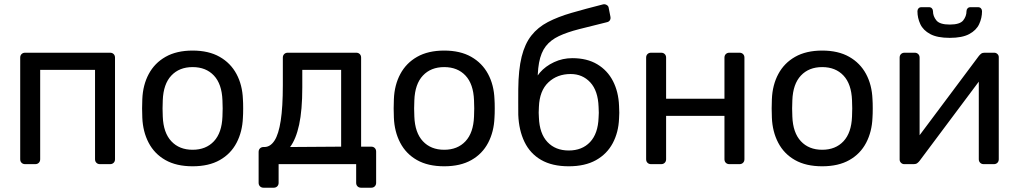

<svg xmlns="http://www.w3.org/2000/svg" viewBox="-20 -766 4753 896"><path d="M97.2 0Q87 0 80.6 -6.4Q74.3 -12.7 74.3 -22.9V-497.1Q74.3 -507.3 80.6 -513.6Q87 -520 97.2 -520H493.8Q504 -520 510.4 -513.6Q516.7 -507.3 516.7 -497.1V-22.9Q516.7 -12.7 510.4 -6.4Q504 0 493.8 0H446.4Q436.3 0 429.9 -6.4Q423.5 -12.7 423.5 -22.9V-440.1H167.5V-22.9Q167.5 -12.7 161.1 -6.4Q154.7 0 144.6 0Z M878.9 10Q803.1 10 751.9 -19.1Q700.7 -48.1 673.7 -99.8Q646.7 -151.4 644.1 -217.1Q643.1 -233.6 643.1 -260.1Q643.1 -286.6 644.1 -302.9Q646.7 -369.6 674.2 -420.7Q701.6 -471.9 752.8 -500.9Q804.1 -530 878.9 -530Q953.7 -530 1004.9 -500.9Q1056.1 -471.9 1083.6 -420.7Q1111.1 -369.6 1113.6 -302.9Q1114.8 -286.6 1114.8 -260.1Q1114.8 -233.6 1113.6 -217.1Q1111.1 -151.4 1084.1 -99.8Q1057.1 -48.1 1005.8 -19.1Q954.6 10 878.9 10ZM878.9 -67.1Q941.2 -67.1 978.3 -106.8Q1015.3 -146.4 1018.1 -222.1Q1019.1 -237.1 1019.1 -260Q1019.1 -282.9 1018.1 -297.9Q1015.3 -374 978.3 -413.4Q941.2 -452.9 878.9 -452.9Q816.7 -452.9 779.6 -413.4Q742.4 -374 739.6 -297.9Q738.6 -282.9 738.6 -260Q738.6 -237.1 739.6 -222.1Q742.4 -146.4 779.6 -106.8Q816.7 -67.1 878.9 -67.1Z M1209.9 110Q1199.7 110 1193.3 103.6Q1186.9 97.3 1186.9 87.1V-57Q1186.9 -67.2 1193.3 -73.6Q1199.7 -79.9 1209.9 -79.9H1214.9Q1242.2 -80.7 1261.2 -110.2Q1280.3 -139.6 1290.1 -203.1Q1299.9 -266.6 1299.9 -368.6V-497.1Q1299.9 -507.3 1306.3 -513.6Q1312.6 -520 1322.8 -520H1642.3Q1652.5 -520 1658.9 -513.6Q1665.2 -507.3 1665.2 -497.1V-81.6H1712.4Q1722.6 -81.6 1728.9 -75.2Q1735.3 -68.8 1735.3 -58.6V87.1Q1735.3 97.3 1728.9 103.6Q1722.6 110 1712.4 110H1665Q1654.8 110 1648.4 103.6Q1642.1 97.3 1642.1 87.1V0H1280.2V87.1Q1280.2 97.3 1273.8 103.6Q1267.4 110 1257.2 110ZM1333.7 -79.9 1572 -81.6V-440.1H1390.7V-358.3Q1390.7 -251.9 1376 -184.3Q1361.4 -116.7 1333.7 -79.9Z M2052.9 10Q1977.1 10 1925.9 -19.1Q1874.7 -48.1 1847.7 -99.8Q1820.7 -151.4 1818.1 -217.1Q1817.1 -233.6 1817.1 -260.1Q1817.1 -286.6 1818.1 -302.9Q1820.7 -369.6 1848.2 -420.7Q1875.6 -471.9 1926.8 -500.9Q1978.1 -530 2052.9 -530Q2127.7 -530 2178.9 -500.9Q2230.1 -471.9 2257.6 -420.7Q2285.1 -369.6 2287.6 -302.9Q2288.8 -286.6 2288.8 -260.1Q2288.8 -233.6 2287.6 -217.1Q2285.1 -151.4 2258.1 -99.8Q2231.1 -48.1 2179.8 -19.1Q2128.6 10 2052.9 10ZM2052.9 -67.1Q2115.2 -67.1 2152.3 -106.8Q2189.3 -146.4 2192.1 -222.1Q2193.1 -237.1 2193.1 -260Q2193.1 -282.9 2192.1 -297.9Q2189.3 -374 2152.3 -413.4Q2115.2 -452.9 2052.9 -452.9Q1990.7 -452.9 1953.6 -413.4Q1916.4 -374 1913.6 -297.9Q1912.6 -282.9 1912.6 -260Q1912.6 -237.1 1913.6 -222.1Q1916.4 -146.4 1953.6 -106.8Q1990.7 -67.1 2052.9 -67.1Z M2634.2 10Q2556.7 10 2505.3 -19.7Q2453.9 -49.4 2427.6 -103.8Q2401.4 -158.1 2398.6 -230.4Q2398.4 -260.2 2398.4 -290.2Q2398.4 -320.3 2398.6 -349.9Q2399.4 -440.9 2414.3 -501.2Q2429.3 -561.5 2459.6 -600Q2489.8 -638.5 2536.8 -663.1Q2583.8 -687.6 2647.7 -706.1Q2711.6 -724.6 2794.3 -745.6Q2802.9 -747.6 2811.2 -742.8Q2819.6 -738 2820.6 -729.1L2828.6 -688.3Q2830.6 -678.6 2826.2 -671.6Q2821.8 -664.6 2813.2 -662.6Q2738.3 -644.1 2682.3 -629.9Q2626.4 -615.6 2588.1 -597.5Q2549.7 -579.3 2527.1 -550.3Q2504.5 -521.3 2495.5 -473.1Q2486.6 -424.9 2489.8 -350.3L2468.5 -358.7Q2473 -396.5 2499.3 -427Q2525.6 -457.4 2565.7 -476Q2605.7 -494.6 2650.6 -494.6Q2719.6 -494.6 2767.3 -466Q2815.1 -437.4 2840.7 -387.3Q2866.4 -337.2 2868.9 -272Q2871.1 -237.5 2868.9 -212.6Q2866.4 -148.4 2839.4 -97.8Q2812.4 -47.2 2761.2 -18.6Q2709.9 10 2634.2 10ZM2634.2 -63.7Q2696.5 -63.7 2733.7 -103.1Q2770.8 -142.5 2773.4 -217.4Q2774.4 -227.3 2774.4 -239.9Q2774.4 -252.6 2773.4 -267.2Q2770.8 -342.5 2734.6 -381.6Q2698.3 -420.6 2643.1 -420.6Q2580.4 -420.6 2539.1 -381.6Q2497.7 -342.5 2494.9 -267.2Q2493.9 -252.6 2493.9 -239.9Q2493.9 -227.3 2494.9 -217.4Q2497.7 -142.5 2534.9 -103.1Q2572.1 -63.7 2634.2 -63.7Z M3018.2 0Q3008 0 3001.6 -6.4Q2995.3 -12.7 2995.3 -22.9V-497.1Q2995.3 -507.3 3001.6 -513.6Q3008 -520 3018.2 -520H3065.6Q3075.7 -520 3082.1 -513.6Q3088.5 -507.3 3088.5 -497.1V-305.3H3360.8V-497.1Q3360.8 -507.3 3367.1 -513.6Q3373.5 -520 3383.7 -520H3431.1Q3441.2 -520 3447.6 -513.6Q3454 -507.3 3454 -497.1V-22.9Q3454 -12.7 3447.6 -6.4Q3441.2 0 3431.1 0H3383.7Q3373.5 0 3367.1 -6.4Q3360.8 -12.7 3360.8 -22.9V-225.4H3088.5V-22.9Q3088.5 -12.7 3082.1 -6.4Q3075.7 0 3065.6 0Z M3816.9 10Q3741.1 10 3689.9 -19.1Q3638.7 -48.1 3611.7 -99.8Q3584.7 -151.4 3582.1 -217.1Q3581.1 -233.6 3581.1 -260.1Q3581.1 -286.6 3582.1 -302.9Q3584.7 -369.6 3612.2 -420.7Q3639.6 -471.9 3690.8 -500.9Q3742.1 -530 3816.9 -530Q3891.7 -530 3942.9 -500.9Q3994.1 -471.9 4021.6 -420.7Q4049.1 -369.6 4051.6 -302.9Q4052.8 -286.6 4052.8 -260.1Q4052.8 -233.6 4051.6 -217.1Q4049.1 -151.4 4022.1 -99.8Q3995.1 -48.1 3943.8 -19.1Q3892.6 10 3816.9 10ZM3816.9 -67.1Q3879.2 -67.1 3916.3 -106.8Q3953.3 -146.4 3956.1 -222.1Q3957.1 -237.1 3957.1 -260Q3957.1 -282.9 3956.1 -297.9Q3953.3 -374 3916.3 -413.4Q3879.2 -452.9 3816.9 -452.9Q3754.7 -452.9 3717.6 -413.4Q3680.4 -374 3677.6 -297.9Q3676.6 -282.9 3676.6 -260Q3676.6 -237.1 3677.6 -222.1Q3680.4 -146.4 3717.6 -106.8Q3754.7 -67.1 3816.9 -67.1Z M4199.6 0Q4191 0 4184.6 -6.4Q4178.3 -12.7 4178.3 -21.3V-497.1Q4178.3 -507.3 4184.6 -513.6Q4191 -520 4201.2 -520H4248.6Q4258.7 -520 4265.1 -513.6Q4271.5 -507.3 4271.5 -497.1V-73.2L4245.4 -100.1L4547.8 -504.6Q4552.8 -511 4558.7 -515.5Q4564.6 -520 4574.4 -520H4619.6Q4628.2 -520 4634.6 -514Q4640.9 -508.1 4640.9 -499.5V-22.9Q4640.9 -12.7 4634.6 -6.4Q4628.2 0 4618 0H4570.6Q4560.4 0 4554.1 -6.4Q4547.7 -12.7 4547.7 -22.9V-422.4L4576.2 -423.1L4271.4 -15.4Q4267.2 -9.8 4260.9 -4.9Q4254.6 0 4244.8 0ZM4412.1 -589.3Q4354.1 -589.3 4321.1 -607Q4288.2 -624.7 4274.8 -653.4Q4261.4 -682.1 4261.4 -713.5Q4261.4 -721.5 4266.3 -727Q4271.3 -732.5 4280.4 -732.5H4314.9Q4323.9 -732.5 4328.9 -727Q4333.9 -721.5 4333.9 -713.5Q4333.9 -690.4 4349.7 -670.9Q4365.4 -651.4 4412.1 -651.4Q4459.7 -651.4 4475 -670.9Q4490.3 -690.4 4490.3 -713.5Q4490.3 -721.5 4495.3 -727Q4500.3 -732.5 4509.3 -732.5H4543.8Q4552.8 -732.5 4557.8 -727Q4562.8 -721.5 4562.8 -713.5Q4562.8 -682.1 4549.4 -653.4Q4536.1 -624.7 4503.1 -607Q4470.2 -589.3 4412.1 -589.3Z"/></svg>

Font: Rubik Light
Style: Regular
Weight: 300
Designer: Hubert and Fischer
Foundry: Hubert and Fischer
Version: Version 2.300;gftools[0.9.30]